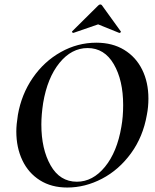

<svg xmlns="http://www.w3.org/2000/svg" viewBox="-20 -827 695 859"><path d="M53 -239Q53 -269 60 -313Q76 -405 126.5 -478.5Q177 -552 252 -594Q327 -636 411 -636Q483 -636 535.5 -604Q588 -572 616 -515.5Q644 -459 644 -386Q644 -348 637 -313Q620 -215 566 -141Q512 -67 436.5 -27.5Q361 12 281 12Q210 12 158.5 -20.5Q107 -53 80 -110Q53 -167 53 -239ZM523 -260Q531 -304 531 -357Q531 -468 489 -540Q447 -612 372 -612Q300 -612 246 -545.5Q192 -479 173 -366Q165 -313 165 -270Q165 -160 206.5 -87Q248 -14 324 -14Q395 -14 449.5 -80.5Q504 -147 523 -260ZM308 -680Q305 -680 303 -682.5Q301 -685 303 -687L419 -802Q424 -807 428 -807Q434 -807 437 -802L520 -687L521 -685Q521 -683 518 -681Q515 -679 513 -680L419 -718L309 -680Z"/></svg>

Font: Cormorant Infant
Style: Bold Italic
Weight: 700
Italic angle: -10°
Designer: Christian Thalmann (Catharsis Fonts)
Foundry: Catharsis Fonts
Version: Version 4.000